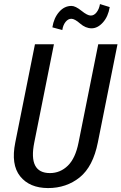

<svg xmlns="http://www.w3.org/2000/svg" viewBox="-20 -933 609 963"><path d="M220.7 10.3Q127.9 9.8 81.1 -48.8Q34.2 -107.4 56.6 -218.3L155.3 -710.9H250.5L151.9 -218.3Q121.1 -64.9 230.5 -64.9Q282.2 -64.9 320.3 -102.1Q358.4 -139.2 374 -218.3L472.7 -710.9H569.3L470.7 -218.3Q446.8 -98.1 380.4 -43.9Q313.5 10.3 220.7 10.3ZM292.5 -782.2 242.7 -795.9Q250 -842.8 276.4 -873Q302.7 -903.3 338.4 -903.3Q358.4 -903.3 388.7 -878.9Q418.9 -854.5 435.5 -855Q452.1 -855 464.8 -871.6Q477.5 -888.2 481.4 -912.6L530.3 -897.5Q522.5 -849.6 496.1 -820.3Q469.7 -791 439.5 -791Q409.2 -791 381.8 -814.9Q354.5 -838.9 337.9 -838.9Q321.3 -838.9 308.6 -822.8Q295.9 -806.6 292.5 -782.2Z"/></svg>

Font: RobotoCondensed-Italic
Style: Italic
Weight: 400
Designer: Google
Version: Version 1.200311; 2013